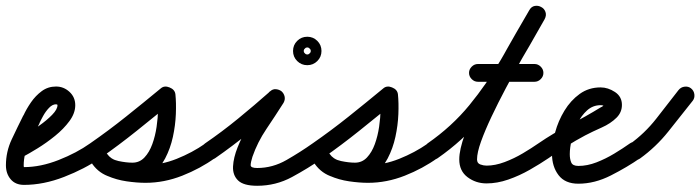

<svg xmlns="http://www.w3.org/2000/svg" viewBox="-39 -586 2364 648"><path d="M9 -109Q20 -115 44 -129.5Q68 -144 93.5 -162Q119 -180 137 -198.5Q155 -217 155 -231Q155 -234 150 -234Q138 -234 126.5 -222Q115 -210 106.5 -194.5Q98 -179 94 -170Q94 -170 94 -170Q94 -170 94 -170Q94 -170 94 -169.5Q94 -169 94 -169Q77 -137 59 -101.5Q41 -66 41 -28Q41 -22 42 -22Q98 -22 159 -46Q220 -70 265 -102Q275 -109 287 -106.5Q299 -104 307 -94Q314 -84 311.5 -72Q309 -60 299 -52Q247 -16 177.5 11Q108 38 42 38Q13 38 -3 19Q-19 0 -19 -28Q-19 -74 0.5 -115.5Q20 -157 40 -197Q40 -197 40 -196.5Q40 -196 40 -196Q40 -196 40 -196Q40 -196 40 -196Q50 -218 65.5 -240.5Q81 -263 102 -278.5Q123 -294 150 -294Q176 -294 195.5 -276Q215 -258 215 -231Q215 -204 195.5 -177.5Q176 -151 147 -127.5Q118 -104 88 -85.5Q58 -67 37 -56Q26 -50 14 -53.5Q2 -57 -4 -68Q-10 -79 -6 -91Q-2 -103 9 -109Z M257 -60Q250 -70 252.5 -82.5Q255 -95 265 -102Q327 -145 386.5 -192.5Q446 -240 504 -288Q516 -298 533 -291Q551 -284 553 -268Q556 -239 554.5 -201Q553 -163 544.5 -124Q536 -85 518.5 -51.5Q501 -18 474 2.5Q447 23 408 23Q372 23 334 11.5Q296 0 273 -32Q265 -44 268.5 -55.5Q272 -67 281 -74Q290 -80 302 -79.5Q314 -79 323 -66Q334 -50 358 -42Q382 -34 408.5 -31.5Q435 -29 452 -29Q505 -29 557.5 -50Q610 -71 653 -101Q663 -109 675 -107Q687 -105 694 -94Q702 -84 700 -72Q698 -60 687 -53Q637 -17 576 7Q515 31 452 31Q423 31 388.5 26Q354 21 323 7.5Q292 -6 273 -32Q265 -44 268.5 -55.5Q272 -67 281 -74Q290 -80 302 -79.5Q314 -79 323 -66Q335 -48 361 -42.5Q387 -37 408 -37Q432 -37 448.5 -54.5Q465 -72 475 -99.5Q485 -127 489.5 -158Q494 -189 494.5 -216.5Q495 -244 493 -261Q492 -268 502 -268Q512 -268 523 -264Q534 -259 541 -252.5Q548 -246 542 -241Q483 -193 422.5 -144.5Q362 -96 299 -52Q289 -45 276.5 -47.5Q264 -50 257 -60Z M645 -60Q638 -70 640.5 -82.5Q643 -95 653 -102Q710 -141 765 -186Q820 -231 872 -277Q881 -286 892 -285Q903 -284 911 -278Q919 -271 921.5 -260.5Q924 -250 918 -239Q890 -195 860 -150.5Q830 -106 813 -57Q807 -38 807 -28.5Q807 -19 829 -19Q881 -19 928 -46Q975 -73 1016 -102Q1026 -109 1038 -106.5Q1050 -104 1058 -94Q1065 -84 1062.5 -72Q1060 -60 1050 -52Q1001 -18 946.5 11.5Q892 41 829 41Q783 41 764.5 23Q746 5 747.5 -24.5Q749 -54 763 -89Q777 -124 797 -159Q817 -194 836.5 -223.5Q856 -253 866 -271Q873 -282 884.5 -280.5Q896 -279 906 -271Q915 -264 918.5 -252.5Q922 -241 912 -233Q859 -185 802.5 -139Q746 -93 687 -52Q677 -45 664.5 -47.5Q652 -50 645 -60ZM986 -414Q986 -415 986.5 -411.5Q987 -408 990 -406Q992 -403 995.5 -402.5Q999 -402 998 -402Q997 -402 1000.5 -402.5Q1004 -403 1006 -406Q1009 -408 1009.5 -411.5Q1010 -415 1010 -414Q1010 -413 1009.5 -416.5Q1009 -420 1006 -422Q1004 -425 1000.5 -425.5Q997 -426 998 -426Q999 -426 995.5 -425.5Q992 -425 990 -422Q987 -420 986.5 -416.5Q986 -413 986 -414ZM998 -462Q1018 -462 1032 -448Q1046 -434 1046 -414Q1046 -394 1032 -380Q1018 -366 998 -366Q978 -366 964 -380Q950 -394 950 -414Q950 -434 964 -448Q978 -462 998 -462Z M1008 -60Q1001 -70 1003.5 -82.5Q1006 -95 1016 -102Q1078 -145 1137.5 -192.5Q1197 -240 1255 -288Q1267 -298 1284 -291Q1302 -284 1304 -268Q1307 -239 1305.5 -201Q1304 -163 1295.5 -124Q1287 -85 1269.5 -51.5Q1252 -18 1225 2.5Q1198 23 1159 23Q1123 23 1085 11.5Q1047 0 1024 -32Q1016 -44 1019.5 -55.5Q1023 -67 1032 -74Q1041 -80 1053 -79.5Q1065 -79 1074 -66Q1085 -50 1109 -42Q1133 -34 1159.5 -31.5Q1186 -29 1203 -29Q1256 -29 1308.5 -50Q1361 -71 1404 -101Q1414 -109 1426 -107Q1438 -105 1445 -94Q1453 -84 1451 -72Q1449 -60 1438 -53Q1388 -17 1327 7Q1266 31 1203 31Q1174 31 1139.5 26Q1105 21 1074 7.5Q1043 -6 1024 -32Q1016 -44 1019.5 -55.5Q1023 -67 1032 -74Q1041 -80 1053 -79.5Q1065 -79 1074 -66Q1086 -48 1112 -42.5Q1138 -37 1159 -37Q1183 -37 1199.5 -54.5Q1216 -72 1226 -99.5Q1236 -127 1240.5 -158Q1245 -189 1245.5 -216.5Q1246 -244 1244 -261Q1243 -268 1253 -268Q1263 -268 1274 -264Q1285 -259 1292 -252.5Q1299 -246 1293 -241Q1234 -193 1173.5 -144.5Q1113 -96 1050 -52Q1040 -45 1027.5 -47.5Q1015 -50 1008 -60Z M1396 -60Q1389 -70 1391.5 -82Q1394 -94 1404 -102Q1486 -159 1545 -231Q1604 -303 1651.5 -384.5Q1699 -466 1747 -551Q1754 -564 1766 -566Q1778 -568 1788 -562Q1798 -557 1802 -545.5Q1806 -534 1799 -521Q1788 -501 1766.5 -464.5Q1745 -428 1719.5 -382.5Q1694 -337 1668 -288Q1642 -239 1620 -192.5Q1598 -146 1584.5 -108.5Q1571 -71 1571 -48Q1571 -35 1582 -31Q1593 -27 1603 -27Q1632 -27 1664 -39Q1696 -51 1725.5 -68.5Q1755 -86 1778 -102Q1788 -109 1800 -106.5Q1812 -104 1820 -94Q1827 -84 1824.5 -72Q1822 -60 1812 -52Q1784 -33 1749 -13Q1714 7 1676.5 20Q1639 33 1603 33Q1567 33 1539 12Q1511 -9 1511 -48Q1511 -81 1530 -133Q1549 -185 1578.5 -245Q1608 -305 1640.5 -364Q1673 -423 1701.5 -472.5Q1730 -522 1747 -551Q1754 -564 1766 -566Q1778 -568 1788 -562Q1798 -557 1802 -545.5Q1806 -534 1799 -521Q1749 -432 1698.5 -347Q1648 -262 1586 -187Q1524 -112 1438 -52Q1428 -45 1416 -47.5Q1404 -50 1396 -60ZM1544 -340Q1544 -352 1553 -361Q1562 -370 1574 -370Q1622 -370 1669.5 -370Q1717 -370 1765 -370Q1777 -370 1786 -361Q1795 -352 1795 -340Q1795 -328 1786 -319Q1777 -310 1765 -310Q1717 -310 1669.5 -310Q1622 -310 1574 -310Q1562 -310 1553 -319Q1544 -328 1544 -340Z M1770 -60Q1763 -70 1765.5 -82Q1768 -94 1778 -102Q1829 -137 1883 -164.5Q1937 -192 1989 -224Q1992 -225 1996 -228Q2000 -231 2000 -232Q2000 -231 2000 -231Q2000 -228 2001 -227Q1997 -231 1988 -231Q1962 -231 1942.5 -213.5Q1923 -196 1910 -169.5Q1897 -143 1890.5 -115Q1884 -87 1884 -66Q1884 -49 1889 -37.5Q1894 -26 1913 -26Q1943 -26 1974 -38Q2005 -50 2034 -67.5Q2063 -85 2087 -102Q2097 -109 2109 -106.5Q2121 -104 2129 -94Q2136 -84 2133.5 -72Q2131 -60 2121 -52Q2078 -22 2023 6Q1968 34 1913 34Q1868 34 1846 5Q1824 -24 1824 -66Q1824 -100 1834.5 -139Q1845 -178 1866 -212.5Q1887 -247 1917.5 -269Q1948 -291 1988 -291Q2013 -291 2036.5 -275.5Q2060 -260 2060 -232Q2060 -207 2042 -189Q2022 -169 1991.5 -155.5Q1961 -142 1936 -129Q1904 -112 1873 -92.5Q1842 -73 1812 -52Q1802 -45 1790 -47.5Q1778 -50 1770 -60Z M2087 -100Q2137 -136 2175.5 -185Q2214 -234 2251 -282Q2259 -292 2271.5 -293.5Q2284 -295 2293 -288Q2303 -280 2304.5 -267.5Q2306 -255 2299 -246Q2258 -194 2216.5 -142Q2175 -90 2121 -51Q2111 -44 2099 -46Q2087 -48 2080 -58Q2072 -68 2074 -80.5Q2076 -93 2087 -100Z"/></svg>

Font: FRB American Cursive Guidelines Arrows
Style: Bold Italic
Weight: 700
Italic angle: -25°
Version: Version 2.0;Modular Font Editor K font №1